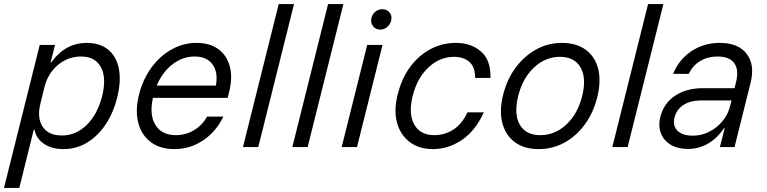

<svg xmlns="http://www.w3.org/2000/svg" viewBox="-52 -720 3756 940"><path d="M-32.5 200 142.5 -500H217.5L195.8 -415H199.2Q268.3 -510 372.5 -510Q437.5 -510 477.9 -476.7Q518.3 -443.3 530 -383.3Q541.7 -323.3 521.7 -242.5Q502.5 -165.8 463.8 -108.8Q425 -51.7 372.5 -20.8Q320 10 259.2 10Q201.7 10 163.8 -15.4Q125.8 -40.8 116.7 -85H113.3L42.5 200ZM248.3 -56.7Q318.3 -55.8 371.7 -107.5Q425 -159.2 448.3 -250Q470 -339.2 442.1 -391.2Q414.2 -443.3 345 -443.3Q280.8 -443.3 231.3 -401.7Q181.7 -360 165 -290.8L145 -209.2Q129.2 -140.8 157.1 -99.2Q185 -57.5 248.3 -56.7Z M801.7 10Q731.7 10 685.8 -24.6Q640 -59.2 624.6 -120Q609.2 -180.8 629.2 -259.2Q648.3 -333.3 690 -390Q731.7 -446.7 788.8 -478.3Q845.8 -510 910 -510Q975 -510 1016.7 -479.6Q1058.3 -449.2 1072.9 -395.4Q1087.5 -341.7 1070 -270.8L1062.5 -240.8H696.7Q678.3 -157.5 709.2 -107.9Q740 -58.3 809.2 -58.3Q857.5 -58.3 898.3 -82.9Q939.2 -107.5 961.7 -149.2H1041.7Q1005.8 -75 942.1 -32.5Q878.3 10 801.7 10ZM715 -300.8H1005Q1016.7 -366.7 988.3 -405Q960 -443.3 900.8 -443.3Q842.5 -443.3 792.9 -405.4Q743.3 -367.5 715 -300.8Z M1137.5 0 1312.5 -700H1387.5L1212.5 0Z M1379.2 0 1554.2 -700H1629.2L1454.2 0Z M1620.8 0 1745.8 -500H1820.8L1695.8 0ZM1810 -575Q1786.7 -575 1773.8 -592.5Q1760.8 -610 1766.7 -632.5Q1770.8 -650.8 1785.8 -662.9Q1800.8 -675 1818.3 -675Q1842.5 -675 1855.8 -658.3Q1869.2 -641.7 1862.5 -617.5Q1857.5 -599.2 1842.5 -587.1Q1827.5 -575 1810 -575Z M2066.7 10Q2000.8 10 1955 -23.8Q1909.2 -57.5 1892.1 -117.9Q1875 -178.3 1895 -257.5Q1915 -337.5 1957.1 -393.8Q1999.2 -450 2056.7 -480Q2114.2 -510 2180 -510Q2255 -510 2303.3 -467.5Q2351.7 -425 2349.2 -338.3H2274.2Q2274.2 -392.5 2245.8 -417.1Q2217.5 -441.7 2170.8 -441.7Q2100.8 -441.7 2045.4 -389.6Q1990 -337.5 1968.3 -250Q1946.7 -163.3 1975.8 -110.8Q2005 -58.3 2075 -58.3Q2124.2 -58.3 2166.7 -85Q2209.2 -111.7 2236.7 -170H2316.7Q2275.8 -80 2209.6 -35Q2143.3 10 2066.7 10Z M2585 10Q2514.2 10 2468.3 -24.2Q2422.5 -58.3 2407.1 -118.8Q2391.7 -179.2 2411.7 -257.5Q2430.8 -333.3 2473.3 -390Q2515.8 -446.7 2573.8 -478.3Q2631.7 -510 2698.3 -510Q2770 -510 2815.8 -476.2Q2861.7 -442.5 2876.7 -382.5Q2891.7 -322.5 2871.7 -242.5Q2852.5 -166.7 2810.4 -109.6Q2768.3 -52.5 2710.4 -21.2Q2652.5 10 2585 10ZM2593.3 -58.3Q2665 -58.3 2720.8 -110.4Q2776.7 -162.5 2798.3 -250Q2820 -337.5 2790.4 -389.6Q2760.8 -441.7 2689.2 -441.7Q2618.3 -441.7 2562.5 -389.6Q2506.7 -337.5 2485 -250Q2463.3 -161.7 2492.5 -110Q2521.7 -58.3 2593.3 -58.3Z M2945.8 0 3120.8 -700H3195.8L3020.8 0Z M3315.8 9.2Q3266.7 9.2 3232.1 -11.2Q3197.5 -31.7 3183.8 -67.5Q3170 -103.3 3180.8 -147.5Q3197.5 -214.2 3252.9 -251.3Q3308.3 -288.3 3390 -288.3H3544.2L3550.8 -315Q3566.7 -376.7 3543.3 -410Q3520 -443.3 3460.8 -443.3Q3413.3 -443.3 3376.7 -421.7Q3340 -400 3320 -358.3H3243.3Q3272.5 -429.2 3333.3 -469.6Q3394.2 -510 3471.7 -510Q3562.5 -510 3603.8 -456.2Q3645 -402.5 3622.5 -313.3L3544.2 0H3472.5L3495.8 -92.5H3492.5Q3460 -43.3 3414.6 -17.1Q3369.2 9.2 3315.8 9.2ZM3339.2 -55.8Q3382.5 -55.8 3420.4 -75Q3458.3 -94.2 3485.8 -127.5Q3513.3 -160.8 3523.3 -204.2L3529.2 -228.3H3380.8Q3328.3 -228.3 3294.2 -206.2Q3260 -184.2 3250 -143.3Q3240.8 -104.2 3265 -80Q3289.2 -55.8 3339.2 -55.8Z"/></svg>

Font: Funnel Sans Light
Style: Italic
Weight: 300
Italic angle: -14.036°
Designer: NORD ID, Kristian Moeller
Foundry: Dicotype
Version: Version 1.000